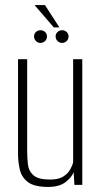

<svg xmlns="http://www.w3.org/2000/svg" viewBox="-20 -728 404 756"><path d="M170 8Q115 8 90 -11Q65 -30 58 -60.5Q51 -91 51 -123V-495H87V-132Q87 -106 90 -80Q93 -54 112 -37.5Q131 -21 177 -21Q210 -21 228.5 -32.5Q247 -44 256 -60Q265 -76 268 -89V-495H304V0H273L270 -50Q262 -29 237.5 -10.5Q213 8 170 8ZM139 -559Q129 -559 121.5 -566.5Q114 -574 114 -585Q114 -595 121.5 -602Q129 -609 139 -609Q150 -609 157.5 -602Q165 -595 165 -585Q165 -574 157.5 -566.5Q150 -559 139 -559ZM225 -559Q214 -559 206.5 -566.5Q199 -574 199 -585Q199 -595 206.5 -602Q214 -609 225 -609Q235 -609 242.5 -602Q250 -595 250 -585Q250 -574 242.5 -566.5Q235 -559 225 -559ZM192 -620 116 -708H157L214 -620Z"/></svg>

Font: Alumni Sans ExtraLight
Style: Regular
Weight: 250
Version: Version 1.018